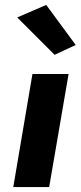

<svg xmlns="http://www.w3.org/2000/svg" viewBox="-20 -761 328 781"><path d="M112 -460 34 0H180L259 -460ZM50 -690 202 -538 288 -578 168 -741Z"/></svg>

Font: Jost* 700 Bold Italic
Style: Bold Italic
Weight: 700
Italic angle: -10°
Version: Version 3.200; ttfautohint (v0.97) -l 8 -r 50 -G 200 -x 14 -